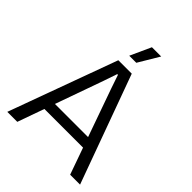

<svg xmlns="http://www.w3.org/2000/svg" viewBox="-257 -1077 1217 1217"><g transform="rotate(45 351.5 -469.0)"><path d="M25.3 0 291.6 -729H412L677.6 0H588.7L386.7 -569.9L355.3 -662H349L317.6 -569.9L114.9 0ZM169 -179.3 181.9 -249H521L533.9 -179.3ZM320.3 -798.1 384 -937.9H467L383.6 -798.1Z"/></g></svg>

Font: Mona Sans ExtraLight
Style: Regular
Weight: 200
Designer: Deni Anggara
Foundry: GitHub
Version: Version 2.000